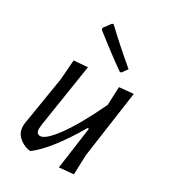

<svg xmlns="http://www.w3.org/2000/svg" viewBox="-172 -789 798 887"><g transform="rotate(30 227.5 -345.5)"><path d="M171 -695Q241 -628 334 -550L313 -520L305 -519Q228 -573 136 -646L134 -655L163 -694ZM167 -464 115 -129 113 -108Q112 -78 134 -78Q163 -78 216 -151Q269 -224 333 -359L337 -456L412 -463L362 -109L358 -3L282 4L313 -220H306Q211 -57 131 4H120Q86 -4 64 -26Q42 -48 43 -82L44 -95L86 -353L94 -458Z"/></g></svg>

Font: Alegreya Sans
Style: Italic
Weight: 400
Italic angle: -7°
Designer: Juan Pablo del Peral
Foundry: Huerta Tipografica
Version: Version 2.007